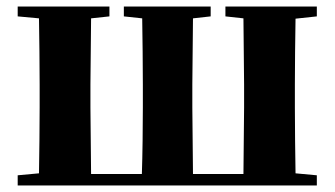

<svg xmlns="http://www.w3.org/2000/svg" viewBox="-20 -566 1021 586"><path d="M181 0H947V-31L882 -37C881 -95 880 -182 880 -238V-308C880 -364 881 -451 882 -509L947 -516V-546H668V-516L723 -510L725 -308V-238L723 -35H569L567 -238V-308L569 -510L623 -516V-546H358V-516L414 -510C415 -452 416 -364 416 -308V-238C416 -181 415 -93 413 -35H258L256 -238V-308L258 -510L314 -516V-546H34V-516L99 -510C100 -451 101 -364 101 -308V-238C101 -182 100 -95 99 -37L34 -31V0Z"/></svg>

Font: Noto Serif CJK HK Black
Style: Regular
Weight: 900
Designer: Ryoko NISHIZUKA 西塚涼子 (kana & ideographs); Frank Grießhammer (Latin, Greek & Cyrillic); Wenlong ZHANG 张文龙 (bopomofo); San
Foundry: Adobe
Version: Version 2.001;hotconv 1.1.0;makeotfexe 2.6.0